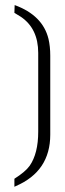

<svg xmlns="http://www.w3.org/2000/svg" viewBox="-20 -715 255 748"><path d="M36.1 12.7V-18.6Q79.1 -45.9 95.7 -69.3Q128.9 -117.2 128.9 -202.1V-508.8Q128.9 -603.5 61.5 -649.4Q52.7 -655.3 36.1 -665L37.1 -695.3Q146.5 -655.3 168.9 -563.5Q175.8 -534.2 175.8 -498V-190.4Q175.8 -47.9 42 9.8Q39.1 11.7 36.1 12.7Z"/></svg>

Font: Post No Bills Colombo
Style: Regular
Weight: 400
Designer: Kosala Senevirathne, Siva Puranthara, Lasantha Premarathna, Tharique Azeez
Foundry: Mooniak
Version: Version 1.220 ; ttfautohint (v1.6)